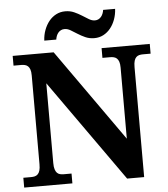

<svg xmlns="http://www.w3.org/2000/svg" viewBox="-61 -983 909 1037"><g transform="rotate(-5 394.0 -464.5)"><path d="M585.9 0 195.8 -550.8V-118.2Q195.8 -96.7 200 -84Q204.1 -71.3 210.9 -64.5Q217.8 -57.6 227.3 -55.4Q236.8 -53.2 247.1 -53.2H289.1V0H27.8V-53.2H69.8Q80.6 -53.2 89.8 -55.4Q99.1 -57.6 106.2 -64.5Q113.3 -71.3 117.2 -84Q121.1 -96.7 121.1 -118.2V-600.1Q121.1 -620.1 116.9 -632.1Q112.8 -644 105.7 -650.4Q98.6 -656.7 89.4 -658.9Q80.1 -661.1 69.8 -661.1H27.8V-713.9H250L603 -214.8V-600.1Q603 -620.1 598.9 -632.1Q594.7 -644 587.6 -650.4Q580.6 -656.7 571.3 -658.9Q562 -661.1 551.8 -661.1H509.8V-713.9H771V-661.1H729Q718.8 -661.1 709.5 -658.9Q700.2 -656.7 693.1 -649.9Q686 -643.1 682.1 -630.4Q678.2 -617.7 678.2 -596.2V0ZM487.3 -866.2Q498 -866.2 506.6 -870.6Q515.1 -875 521.2 -882.3Q527.3 -889.6 531 -899.2Q534.7 -908.7 536.1 -918.9H601.1Q599.6 -888.7 589.8 -861.8Q580.1 -835 563.7 -814.7Q547.4 -794.4 525.1 -782.7Q502.9 -771 476.1 -771Q449.2 -771 427.5 -780.8Q405.8 -790.5 387 -802.5Q368.2 -814.5 351.8 -824.2Q335.4 -834 319.3 -834Q308.1 -834 299.6 -829.6Q291 -825.2 284.9 -817.9Q278.8 -810.5 275.1 -801Q271.5 -791.5 270 -781.2H205.1Q206.5 -811.5 216.6 -838.4Q226.6 -865.2 242.9 -885.5Q259.3 -905.8 281.7 -917.5Q304.2 -929.2 331.1 -929.2Q357.9 -929.2 379.6 -919.4Q401.4 -909.7 420.2 -897.7Q439 -885.7 455.3 -876Q471.7 -866.2 487.3 -866.2Z"/></g></svg>

Font: Sahl Naskh
Style: Bold
Weight: 700
Designer: Pascal Zoghbi
Version: Version 1.001